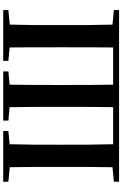

<svg xmlns="http://www.w3.org/2000/svg" viewBox="203 -984 781 1228"><g transform="rotate(-90 594.0 -370.5)"><path d="M211 0H1143V-33L1050 -42C1047 -143 1047 -245 1047 -349V-393C1047 -497 1047 -599 1050 -699L1143 -708V-741H818V-708L904 -700C905 -598 905 -496 905 -392V-349C905 -242 905 -139 904 -38H666C664 -139 664 -242 664 -349V-393C664 -496 664 -598 666 -700L751 -708V-741H436V-708L522 -700C524 -599 524 -497 524 -392V-349C524 -244 524 -141 522 -38H285C282 -139 282 -242 282 -349V-392C282 -496 282 -598 285 -700L370 -708V-741H45V-708L138 -699C140 -599 140 -497 140 -393V-349C140 -245 140 -143 138 -42L45 -33V0Z"/></g></svg>

Font: GenRyuMin2 TW B
Style: Regular
Weight: 700
Version: Version 2.100;PS 2.1;hotconv 16.6.51;makeotf.lib2.5.65220 DE